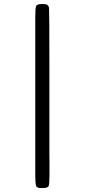

<svg xmlns="http://www.w3.org/2000/svg" viewBox="-20 -757 423 957"><path d="M192.4 180.2H182.6Q166 180.2 160.9 171.9Q155.8 163.6 155.8 107.9V-671.9Q155.8 -718.3 160.4 -727.5Q165 -736.8 189.9 -736.8H199.2Q222.7 -736.8 224.4 -715.6Q226.1 -694.3 226.1 -444.8V17.1L226.6 46.4V115.7Q226.6 161.6 222.2 170.9Q217.8 180.2 192.4 180.2Z"/></svg>

Font: Averia Serif
Style: Regular
Weight: 500
Version: Version 1.0